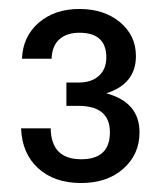

<svg xmlns="http://www.w3.org/2000/svg" viewBox="-20 -876 362 428"><path d="M161 -468Q101 -468 65 -501Q29 -534 27 -590H93Q94 -521 161 -521Q225 -521 225 -581Q225 -640 155 -640H128V-692H155Q184 -692 200.5 -707Q217 -722 217 -748Q217 -803 157 -803Q129 -803 112.5 -788.5Q96 -774 95 -745H29Q31 -795 66.5 -825.5Q102 -856 157 -856Q212 -856 247.5 -826.5Q283 -797 283 -751Q283 -689 217 -668Q291 -648 291 -581Q291 -532 255 -500Q219 -468 161 -468Z"/></svg>

Font: Hedvig Letters Sans
Style: Regular
Weight: 400
Designer: Alexander Örn & Tor Weibull
Foundry: Kanon Foundry
Version: Version 1.000; ttfautohint (v1.8.4.7-5d5b)